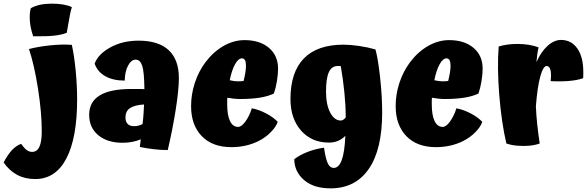

<svg xmlns="http://www.w3.org/2000/svg" viewBox="-145 -786 3222 1053"><path d="M249 -747Q244 -731 238 -701.5Q232 -672 221 -606Q193 -595 152.5 -590.5Q112 -586 37 -587Q27 -616 22.5 -641.5Q18 -667 18 -691Q18 -707 19.5 -719Q21 -731 24 -741Q47 -754 75.5 -760Q104 -766 139 -766Q174 -766 202.5 -761Q231 -756 249 -747ZM278 -240Q278 -30 219 83Q160 196 48 196Q-8 196 -51 173Q-94 150 -125 105Q-104 64 -80 38Q-56 12 -29 3Q-13 26 1 36.5Q15 47 31 47Q58 47 71 19Q84 -9 84 -65Q84 -169 63.5 -299.5Q43 -430 14 -517Q62 -530 128 -537Q194 -544 249 -540Q262 -481 270 -399Q278 -317 278 -240Z M836 -358Q836 -295 819 -186.5Q802 -78 775 37Q740 37 700 32.5Q660 28 622 20Q624 3 625 -6Q626 -15 627 -22Q606 -13 581 -8Q556 -3 527 -3Q444 -3 394 -44.5Q344 -86 344 -156Q344 -227 401.5 -262.5Q459 -298 575 -298Q613 -298 626 -298Q639 -298 647 -297Q646 -391 635 -425Q624 -459 599 -459Q575 -459 557.5 -426.5Q540 -394 539 -344Q475 -344 432.5 -368Q390 -392 374 -437Q393 -489 460 -526Q527 -563 615 -563Q724 -563 780 -511Q836 -459 836 -358ZM543 -142Q543 -119 555 -106.5Q567 -94 590 -94Q604 -94 615 -97Q626 -100 637 -106Q641 -141 642.5 -166.5Q644 -192 645 -213Q593 -210 568 -193Q543 -176 543 -142Z M1115 -346Q1127 -343 1138.5 -341.5Q1150 -340 1158 -340Q1166 -340 1176.5 -340.5Q1187 -341 1191 -342Q1197 -366 1200.5 -387Q1204 -408 1204 -425Q1204 -446 1198.5 -456Q1193 -466 1182 -466Q1162 -466 1144 -433.5Q1126 -401 1115 -346ZM1236 -192Q1274 -185 1313.5 -164.5Q1353 -144 1378 -118Q1370 -92 1341 -62Q1312 -32 1272 -12Q1240 4 1202.5 12.5Q1165 21 1124 21Q1020 21 961.5 -39.5Q903 -100 903 -204Q903 -269 923.5 -331.5Q944 -394 982 -445Q1025 -502 1081 -534Q1137 -566 1196 -566Q1280 -566 1330 -523.5Q1380 -481 1380 -410Q1380 -378 1373.5 -339.5Q1367 -301 1357 -273Q1326 -258 1280.5 -250.5Q1235 -243 1172 -243Q1154 -243 1136.5 -245Q1119 -247 1102 -250Q1101 -244 1101 -236.5Q1101 -229 1101 -214Q1101 -154 1116.5 -122Q1132 -90 1161 -90Q1180 -90 1202 -121Q1224 -152 1236 -192Z M1643 -285Q1643 -212 1666 -168.5Q1689 -125 1724 -125Q1731 -125 1738 -129.5Q1745 -134 1751 -142V-150Q1751 -207 1743.5 -281Q1736 -355 1724 -423Q1721 -424 1717.5 -424Q1714 -424 1707 -424Q1674 -424 1658.5 -390Q1643 -356 1643 -285ZM1951 -169Q1951 34 1877.5 140.5Q1804 247 1668 247Q1574 247 1521.5 200.5Q1469 154 1469 87Q1500 63 1543.5 46.5Q1587 30 1632 24Q1641 86 1653 110.5Q1665 135 1685 135Q1713 135 1729 92.5Q1745 50 1749 -41Q1730 -22 1708 -13Q1686 -4 1659 -4Q1564 -4 1506 -70Q1448 -136 1448 -243Q1448 -390 1521.5 -465.5Q1595 -541 1739 -541Q1776 -541 1824 -534Q1872 -527 1914 -515Q1928 -467 1939.5 -362.5Q1951 -258 1951 -169Z M2237 -346Q2249 -343 2260.5 -341.5Q2272 -340 2280 -340Q2288 -340 2298.5 -340.5Q2309 -341 2313 -342Q2319 -366 2322.5 -387Q2326 -408 2326 -425Q2326 -446 2320.5 -456Q2315 -466 2304 -466Q2284 -466 2266 -433.5Q2248 -401 2237 -346ZM2358 -192Q2396 -185 2435.5 -164.5Q2475 -144 2500 -118Q2492 -92 2463 -62Q2434 -32 2394 -12Q2362 4 2324.5 12.5Q2287 21 2246 21Q2142 21 2083.5 -39.5Q2025 -100 2025 -204Q2025 -269 2045.5 -331.5Q2066 -394 2104 -445Q2147 -502 2203 -534Q2259 -566 2318 -566Q2402 -566 2452 -523.5Q2502 -481 2502 -410Q2502 -378 2495.5 -339.5Q2489 -301 2479 -273Q2448 -258 2402.5 -250.5Q2357 -243 2294 -243Q2276 -243 2258.5 -245Q2241 -247 2224 -250Q2223 -244 2223 -236.5Q2223 -229 2223 -214Q2223 -154 2238.5 -122Q2254 -90 2283 -90Q2302 -90 2324 -121Q2346 -152 2358 -192Z M2794 -203Q2796 -154 2801.5 -102.5Q2807 -51 2815 1Q2790 10 2759 13Q2728 16 2691 13Q2670 11 2657 8Q2644 5 2632 1Q2605 -116 2593 -266.5Q2581 -417 2590 -531Q2612 -538 2638 -541.5Q2664 -545 2693 -545Q2727 -545 2756.5 -540Q2786 -535 2809 -526Q2805 -511 2802 -490.5Q2799 -470 2797 -445Q2822 -502 2858 -534.5Q2894 -567 2932 -567Q2988 -567 3021 -520.5Q3054 -474 3054 -392Q3054 -378 3054 -370.5Q3054 -363 3053 -357Q3022 -346 2975.5 -342Q2929 -338 2875 -341Q2876 -356 2876.5 -361.5Q2877 -367 2877 -372Q2877 -397 2871 -410.5Q2865 -424 2853 -424Q2834 -424 2818 -366Q2802 -308 2794 -203Z"/></svg>

Font: Atma
Style: Bold
Weight: 700
Designer: Gregori Vincens, Jeremie Hornus, Riccardo Olocco, Yoann Minet.
Foundry: black foundry
Version: Version 1.102;PS 1.100;hotconv 1.0.86;makeotf.lib2.5.63406